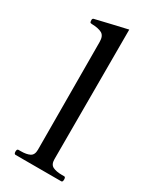

<svg xmlns="http://www.w3.org/2000/svg" viewBox="-190 -800 707 858"><g transform="rotate(30 163.5 -370.5)"><path d="M49 -1Q41 -1 41 -14Q41 -27 49 -27H61Q90 -27 107 -35.5Q124 -44 124 -71L122 -626Q122 -657 104.5 -667Q87 -677 51 -678Q44 -678 42.5 -682Q41 -686 41 -693Q41 -700 47 -702Q77 -709 129 -721.5Q181 -734 209 -740V-71Q209 -44 226.5 -35.5Q244 -27 273 -27H285Q292 -27 292 -14Q292 -1 285 -1Z"/></g></svg>

Font: Shippori Mincho Medium
Style: Regular
Weight: 500
Designer: FONTDASU
Foundry: FONTDASU / Google Inc. / but / Adobe
Version: Version 3.110; ttfautohint (v1.8.3)